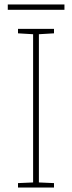

<svg xmlns="http://www.w3.org/2000/svg" viewBox="-20 -844 323 864"><path d="M270 -824H15V-800H270ZM223 0V-20L155 -23V-690L223 -694V-714H61V-694L129 -690V-23L61 -20V0Z"/></svg>

Font: Noto Sans Ethiopic Thin
Style: Regular
Weight: 100
Designer: Monotype Design Team
Foundry: Monotype Imaging Inc.
Version: Version 2.102